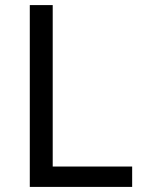

<svg xmlns="http://www.w3.org/2000/svg" viewBox="-20 -734 564 754"><path d="M97 0V-714H187V-80H499V0Z"/></svg>

Font: Noto Sans Test
Style: Regular
Weight: 400
Version: Version 1.002; ttfautohint (v1.8.4.7-5d5b)